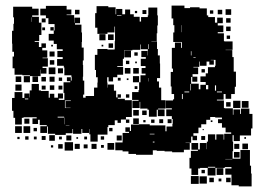

<svg xmlns="http://www.w3.org/2000/svg" viewBox="-20 -534 932 686"><path d="M526 19H466V16H439V7H418V3H392V-25H418V-59H441V-63H428V-79H444V-66H448V-89H477V-90H515V-86H541V-65V-86H571V-65H575V-82H596V-91H597V-109H594V-119H574V-143H594V-147H572V-175H598V-179H602V-198H593V-225H590V-277H598V-289H594V-333V-363H605V-382H627V-363H630V-383H628V-384H599V-418H628H603V-444H599V-468H593V-514H639V-505H659V-508H693V-479V-504H719V-479H724V-473H748V-453H756V-471H776V-451H758V-443H778V-419H758V-415H780V-387H782V-386H811V-356H786V-355H810V-330H815V-300V-278H823V-224H819V-198H806V-181H786V-198H779V-178H755V-175H780V-148H783V-147H812V-124H814V-143H838V-127H841V-146H871V-127H882V-75H877V-50H837V-30H815V-51H811V-28H813V6H811V33H839V32V2H873V32V58H877V86H879V132H833V128H807V90H785V68H807V90V63H783V66H750V93H722V66H695V68H688V91H664V68H657V30H662V5H687V1H664V-23H688V0H694V-23H718V-1H719V-28H723V-54H749V-35H753V-54H779V-35H781V-56H806V-61H786V-78H773V-94H759V-108H773V-114H749V-116H731V-106H717V-90H699V-78H689V-58H671V-49H684V-33H668V-46H663V-24H643V-23H658V1H637V10H595V7H568V5H540V-17V3H526ZM64 -113H28V-138H23V-184H32V-205H60V-184H67V-200H85V-186H86V-211H93V-234H119V-211H126V-209H154V-185H158V-199H174V-185H187V-200H205V-182H190V-177H210V-202H207V-240H231V-244H219V-258H233V-246H236V-260H235V-265H210V-293H208V-299H184V-323H204V-330H185V-352H204V-358H183V-377H172V-389H154V-413H172V-425H175V-440V-448H153V-469H144V-479H124V-503H144V-513H188H218V-500H235V-482H218V-480H245V-453H246V-471H266V-451H248V-446H271V-418H273V-384H272V-364H279V-318H276V-302H277V-260H276V-246H281V-196H277V-185H286V-191H316V-221H328V-239H329V-258H323V-284H319V-338H328V-359H364V-357H389V-358H390V-387H391V-416H411H391V-439H389V-418H364V-413H328V-435H320V-487H325V-512H367V-508H393V-483H395V-502H417V-483H427V-500H445V-483H458V-474H479V-457H484V-473H508V-456V-479H510V-507H542V-479H544V-443H542V-415H521H540V-387H521V-386H541V-359H544V-336H551V-307H552V-255H541V-243H548V-221H556V-176H571V-146H545V-143H568V-119H544V-142H540V-117H512V-142H507V-146H481V-170H479V-148H453V-174H475V-177H452V-205H475V-212H477V-240H482V-265H500V-271H486V-291H500V-298H483V-324H501V-330H485V-352H507V-336H508V-358H483V-375H481V-356H453V-354H423V-324H399H419V-298H399V-295H420V-267H399V-258H384V-243H368V-258H363V-239H364V-221H365V-232H387V-210H376H395V-186H400V-197H412V-185H401V-181H426V-176H451V-146V-116H430V-107H442V-95H430V-107H412V-95H400V-104H390V-87H367V-80H364V-53H329V-28H303V-54H299V-73H298V-59H274V-73H271V-56H241V-73H239V-58H215V-52H177V-56H151V-82H148V-59H124V-83H147V-87H122V-106H116V-91H96V-111H111V-115H90H64ZM125 -262H87V-265H60V-267H32V-290H25V-332H30V-349H24V-378H23V-424H28V-449H30V-472H27V-510H65H95V-503H118V-479H95V-474H119V-453H128V-409H120V-387H104V-384H119V-366H128V-379H144V-363H131V-354H149V-328H132V-326H151V-296H132V-291H146V-271H126V-285H125ZM806 -481H786V-501H806ZM264 -483H248V-499H264ZM774 -483H758V-499H774ZM503 -484H489V-498H503ZM742 -485H730V-497H742ZM470 -487H462V-495H470ZM398 -478H414V-480H398ZM93 -456V-472H92V-456ZM804 -453H788V-469H804ZM143 -454H129V-468H143ZM630 -419V-444H629V-419ZM804 -423H788V-439H804ZM172 -425H160V-437H172ZM141 -426H131V-436H141ZM357 -390H335V-412H357ZM386 -391H366V-411H386ZM802 -395H790V-407H802ZM384 -363H368V-379H384ZM511 -359V-376H509V-359ZM349 -368H343V-374H349ZM169 -368H163V-374H169ZM448 -329H424V-353H448ZM664 -336V-351H662V-336ZM175 -332H157V-350H175ZM472 -335H460V-347H472ZM671 -327H679V-329H671ZM685 -242H667V-259H663V-235H690V-215H696V-231H715V-241H696V-261H715V-272H723V-294H748V-299H750V-320H733V-319H744V-303H728V-314H718V-299H694V-314H692V-295H671V-293H688V-269H668V-260H685ZM174 -303H158V-319H174ZM442 -305H430V-317H442ZM469 -308H463V-314H469ZM178 -269H154V-293H178ZM446 -271H426V-291H446ZM476 -271H456V-291H476ZM205 -272H187V-290H205ZM712 -275H700V-287H712ZM87 -240H65V-262H87ZM477 -240H455V-262H477ZM116 -241H96V-261H116ZM56 -241H36V-261H56ZM175 -242H157V-260H175ZM144 -243H128V-259H144ZM202 -245H190V-257H202ZM411 -246H401V-256H411ZM511 -243V-255H510V-243ZM439 -248H433V-254H439ZM662 -211V-234H660V-211ZM57 -210H35V-232H57ZM716 -215H724V-230H716ZM174 -213H158V-229H174ZM752 -210V-229H748V-210ZM203 -214H189V-228H203ZM143 -214H129V-228H143ZM471 -216H461V-226H471ZM639 -204H656V-207H639ZM755 -204H773V-207H755ZM633 -180V-198H630V-180ZM442 -185H430V-197H442ZM69 -179H81V-182H69ZM214 -173H233V-175H212V-148H232V-149H214ZM839 -148H813V-174H839ZM868 -149H844V-173H868ZM804 -153H788V-169H804ZM190 -145H209H190ZM476 -121H456V-141H476ZM504 -123H488V-139H504ZM186 -114H209V-117H186ZM210 -90V-114H209V-90ZM58 -89H34V-113H58ZM476 -91H456V-111H476ZM85 -92H67V-110H85ZM593 -94H579V-108H593ZM563 -94H549V-108H563ZM532 -95H520V-107H532ZM500 -97H492V-105H500ZM739 -98H733V-104H739ZM215 -84H228V-85H215ZM88 -59H64V-83H88ZM58 -59H34V-83H58ZM382 -65H370V-77H382ZM112 -65H100V-77H112ZM708 -69H704V-73H708ZM515 -54H532V-56H515ZM176 -31H156V-51H176ZM415 -32H397V-50H415ZM235 -32H217V-50H235ZM713 -34H699V-48H713ZM143 -34H129V-48H143ZM82 -35H70V-47H82ZM352 -35H340V-47H352ZM201 -36H191V-46H201ZM111 -36H101V-46H111ZM291 -36H281V-46H291ZM50 -37H42V-45H50ZM259 -38H253V-44H259ZM859 -38H853V-44H859ZM526 -25H532V-28H526ZM241 4H211V-26H241ZM388 1H364V-23H388ZM866 -1H846V-21H866ZM835 -2H817V-20H835ZM325 -2H307V-20H325ZM265 -2H247V-20H265ZM204 -3H188V-19H204ZM293 -4H279V-18H293ZM351 -6H341V-16H351ZM170 -7H162V-15H170ZM836 29H816V9H836ZM810 35V60V34H785V35ZM749 62H723V39V65H749V39ZM778 91H754V67H778ZM712 85H700V73H712ZM690 123H662V95H690ZM719 122H693V96H719ZM804 117H788V101H804ZM744 117H728V101H744ZM771 114H761V104H771Z"/></svg>

Font: Rubik Storm
Style: Regular
Weight: 400
Designer: Hubert and Fischer, NaN
Foundry: Hubert and Fischer, NaN
Version: Version 2.201